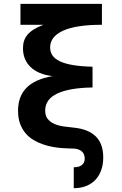

<svg xmlns="http://www.w3.org/2000/svg" viewBox="-20 -780 642 1008"><path d="M367.2 98.1Q384.3 98.1 395.3 94.2Q406.2 90.3 412.8 83.7Q419.4 77.1 422.1 69.1Q424.8 61 424.8 52.2Q424.8 42 421.6 33Q418.5 23.9 411.6 16.8Q404.8 9.8 393.8 5.4Q382.8 1 367.2 0Q358.9 -0.5 342 -0.7Q325.2 -1 303.2 -2.7Q281.2 -4.4 255.6 -9Q230 -13.7 204.6 -22.5Q179.2 -31.2 155.8 -45.2Q132.3 -59.1 114.3 -80.3Q96.2 -101.6 85.4 -130.6Q74.7 -159.7 74.7 -198.7Q74.7 -272.9 118.4 -318.4Q162.1 -363.8 255.9 -380.4Q179.7 -389.6 140.1 -428.5Q100.6 -467.3 100.6 -526.4Q100.6 -548.3 106.4 -565.9Q112.3 -583.5 125 -598.4Q137.7 -613.3 158.2 -626Q178.7 -638.7 208 -649.9H87.4V-759.8H515.1V-649.9Q379.4 -649.9 311.3 -618.9Q243.2 -587.9 243.2 -530.8Q243.2 -506.8 255.6 -488.8Q268.1 -470.7 294.9 -458Q321.8 -445.3 364 -438.2Q406.2 -431.2 465.8 -429.7V-320.8Q343.8 -318.8 280.5 -288.8Q217.3 -258.8 217.3 -199.7Q217.3 -171.9 230.7 -155.3Q244.1 -138.7 265.6 -129.4Q287.1 -120.1 313.7 -116.2Q340.3 -112.3 367.2 -109.9Q442.9 -102.5 482.4 -64.2Q522 -25.9 522 46.4Q522 85 510.7 115Q499.5 145 479.2 165.8Q459 186.5 430.4 197.3Q401.9 208 367.2 208Z"/></svg>

Font: Hack
Style: Bold
Weight: 700
Monospace: yes
Designer: Christopher Simpkins
Foundry: Christopher Simpkins
Version: Version 2.017